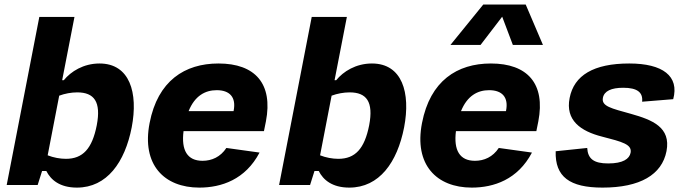

<svg xmlns="http://www.w3.org/2000/svg" viewBox="-20 -842 3140 874"><path d="M579.5 -262C610 -420.5 570.5 -553 433 -553C360 -553 302.5 -516.5 270.5 -477H263L319 -765H159L10.5 0H151.5L171.5 -63.5H191C211 -23.5 252 12 330 12C467 12 548.5 -103.5 579.5 -262ZM197 -135 249.5 -406.5C275 -416 304.5 -421.5 331.5 -421.5C408.5 -421.5 441 -379 420.5 -272C399.5 -165 357 -119 280 -119C253.5 -119 223.5 -124.5 197 -135Z M661 -282C624 -92.5 727 12 887.5 12C987.5 12 1097 -24.5 1161.5 -147.5L1010.5 -168.5C983.5 -127.5 944 -110 902 -110C832.5 -110 804.5 -158 815.5 -245H1181.5L1190.5 -289.5C1223.5 -461 1141.5 -553 974.5 -553C821 -553 698 -474 661 -282ZM838.5 -336C867 -406.5 914.5 -431.5 966.5 -431.5C1025 -431.5 1056 -400 1043.5 -337.5L1043 -336Z M1819.5 -262C1850 -420.5 1810.5 -553 1673 -553C1600 -553 1542.5 -516.5 1510.5 -477H1503L1559 -765H1399L1250.5 0H1391.5L1411.5 -63.5H1431C1451 -23.5 1492 12 1570 12C1707 12 1788.5 -103.5 1819.5 -262ZM1437 -135 1489.5 -406.5C1515 -416 1544.5 -421.5 1571.5 -421.5C1648.5 -421.5 1681 -379 1660.5 -272C1639.5 -165 1597 -119 1520 -119C1493.5 -119 1463.5 -124.5 1437 -135Z M1901 -282C1864 -92.5 1967 12 2127.5 12C2227.5 12 2337 -24.5 2401.5 -147.5L2250.5 -168.5C2223.5 -127.5 2184 -110 2142 -110C2072.5 -110 2044.5 -158 2055.5 -245H2421.5L2430.5 -289.5C2463.5 -461 2381.5 -553 2214.5 -553C2061 -553 1938 -474 1901 -282ZM2030.5 -637.5H2167.5L2266 -766L2314.5 -637.5H2451.5L2373 -821.5H2180ZM2078.5 -336C2107 -406.5 2154.5 -431.5 2206.5 -431.5C2265 -431.5 2296 -400 2283.5 -337.5L2283 -336Z M2844.5 -553C2682 -553 2593 -499 2573 -396C2553 -294.5 2622.5 -245 2721 -220C2812 -196.5 2858 -185 2850.5 -146.5C2845 -119 2816.5 -98 2748.5 -98C2683.5 -98 2656 -118.5 2653 -168.5L2509.5 -153.5C2506 -37 2573.5 12 2722.5 12C2893.5 12 2993 -46.5 3014 -154C3035 -263 2948.5 -296.5 2853 -323.5C2762 -349 2717 -358 2724.5 -397C2730.5 -427.5 2762.5 -442.5 2817 -442.5C2881 -442.5 2907.5 -421.5 2903 -379L3044.5 -390.5C3073 -495.5 2997 -553 2844.5 -553Z"/></svg>

Font: Monaspace Neon ExtraBold
Style: Italic
Weight: 800
Italic angle: -11°
Designer: Riley Cran & the Lettermatic Team
Foundry: Lettermatic
Version: Version 1.200 (Monaspace Neon)